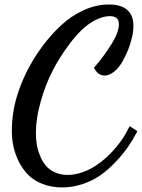

<svg xmlns="http://www.w3.org/2000/svg" viewBox="-20 -740 625 846"><path d="M548.8 -179.2C531.2 -142.6 505.9 -104.5 470.2 -67.4C452.1 -48.8 433.6 -32.2 413.6 -18.1C374 11.2 324.2 30.8 277.8 30.8C235.4 30.8 200.7 13.2 180.7 -11.7C170.4 -23.9 162.1 -38.6 155.8 -55.7C142.1 -88.9 138.2 -120.1 138.2 -153.8C138.2 -196.3 145 -242.7 159.2 -292C172.9 -341.3 190.4 -386.7 211.9 -428.2C230 -463.9 251 -499.5 286.1 -545.9C303.2 -568.8 320.8 -589.4 338.9 -606.9C374.5 -641.6 422.4 -668.9 463.9 -668.9C490.7 -668.9 503.9 -657.2 503.9 -633.8C503.9 -609.9 492.7 -579.6 470.2 -543.9C447.3 -507.8 422.9 -474.6 396 -443.8L394 -442.9L395 -439.9C406.2 -418 421.9 -407.2 440.9 -407.2C470.7 -407.2 500.5 -434.6 520 -469.7C539.6 -504.9 551.8 -536.1 557.1 -559.1C564.5 -582 567.9 -604.5 567.9 -626C567.9 -686.5 532.7 -720.2 460 -720.2C422.4 -720.2 385.3 -711.9 348.1 -694.8C311 -677.7 277.8 -655.3 248 -627.4C218.3 -599.6 190.4 -568.4 164.6 -533.2C112.8 -462.4 77.1 -389.2 56.2 -320.8C40 -269.5 32.2 -217.3 32.2 -163.1C32.2 -116.2 41 -71.3 63.5 -26.9C74.7 -4.9 88.4 14.6 105 31.2C137.7 64 190.9 85.9 253.9 85.9C316.4 85.9 377.9 63.5 423.8 31.2C446.8 15.1 468.8 -4.4 489.7 -26.9C532.2 -71.3 559.1 -112.3 584 -159.2L585 -162.1L551.8 -184.1Z"/></svg>

Font: Dancing Script
Style: Regular
Weight: 800
Designer: Pablo Impallari
Foundry: Pablo Impallari
Version: Version 2.001